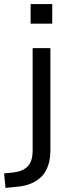

<svg xmlns="http://www.w3.org/2000/svg" viewBox="-73 -728 350 941"><path d="M77 -612V-708H183V-612ZM-46 193 -53 122 -6 117Q39 112 63 87Q87 62 87 10V-492H174V6Q174 49 163.5 81.5Q153 114 132 136Q111 158 79 171.5Q47 185 3 188Z"/></svg>

Font: Nunito Sans 9pt
Style: Regular
Weight: 400
Version: Version 3.101;gftools[0.9.27]